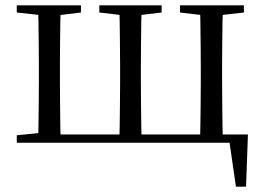

<svg xmlns="http://www.w3.org/2000/svg" viewBox="-20 -536 990 721"><path d="M123 0Q124 -24 124.5 -65Q125 -106 125.5 -150Q126 -194 126 -229V-288Q126 -322 125.5 -366Q125 -410 124.5 -451Q124 -492 123 -516H208Q207 -492 206.5 -451Q206 -410 205.5 -366Q205 -322 205 -288V-229Q205 -194 205.5 -150Q206 -106 206.5 -65Q207 -24 208 0ZM428 0Q429 -24 429.5 -65Q430 -106 430.5 -150Q431 -194 431 -229V-288Q431 -322 430.5 -366Q430 -410 429.5 -451Q429 -492 428 -516H512Q511 -492 510.5 -451Q510 -410 509.5 -366Q509 -322 509 -288V-229Q509 -194 509.5 -150Q510 -106 510.5 -65Q511 -24 512 0ZM731 0Q732 -24 732.5 -65Q733 -106 733.5 -150Q734 -194 734 -229V-288Q734 -322 733.5 -366Q733 -410 732.5 -451Q732 -492 731 -516H817Q816 -492 815.5 -451Q815 -410 814.5 -366Q814 -322 814 -288V-229Q814 -194 814.5 -150Q815 -106 815.5 -65Q816 -24 817 0ZM866 165 838 -28 875 0H167V-31H911L904 165ZM43 -489V-516H284V-489L184 -477H153ZM353 -489V-516H587V-489L486 -477H456ZM656 -489V-516H896V-489L789 -477H758ZM43 0V-28L153 -39H167V0Z"/></svg>

Font: Noto Serif SC
Style: Regular
Weight: 400
Designer: Ryoko NISHIZUKA 西塚涼子 (kana & ideographs); Frank Grießhammer (Latin, Greek & Cyrillic); Wenlong ZHANG 张文龙 (bopomofo); San
Foundry: Adobe
Version: Version 2.002-H1;hotconv 1.1.0;makeotfexe 2.6.0